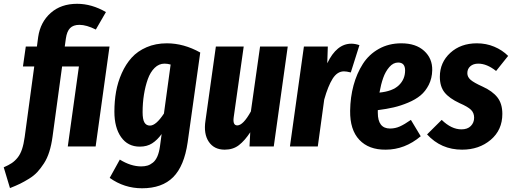

<svg xmlns="http://www.w3.org/2000/svg" viewBox="-95 -778 2720 1020"><path d="M486.8 -530.8 413.1 0H265.1L324.2 -424.8H234.9L184.1 -51.8Q178.2 -7.8 167 27.8Q155.8 63.5 138.4 90.1Q121.1 116.7 103.3 136Q85.4 155.3 59.3 171.4Q33.2 187.5 11.7 198Q-9.8 208.5 -42 221.2L-75.2 110.8Q-49.3 99.6 -32.5 88.4Q-15.6 77.1 -1.2 59.1Q13.2 41 22 14.6Q30.8 -11.7 36.1 -49.8L86.9 -424.8H26.9L42 -530.8H101.1L107.9 -582Q119.6 -660.6 174.3 -709.2Q229 -757.8 314.9 -757.8Q392.1 -757.8 467.8 -713.9L414.1 -621.1Q364.3 -646 327.1 -646Q294.4 -646 277.3 -628.7Q260.3 -611.3 254.9 -573.2L249 -530.8Z M791.5 -547.9Q881.3 -547.9 968.8 -499L901.9 -22Q883.8 104 825 163.1Q766.1 222.2 659.7 222.2Q564.9 222.2 487.8 167L541.5 69.8Q600.1 106 654.8 106Q673.8 106 688.5 101.6Q703.1 97.2 717.3 85.9Q731.4 74.7 741 53Q750.5 31.2 754.9 -1L763.7 -65.9Q740.2 -33.7 713.1 -16.4Q686 1 647.5 1Q584 1 548.3 -49.6Q512.7 -100.1 512.7 -185.1Q512.7 -240.7 521.7 -291.5Q530.8 -342.3 552 -389.6Q573.2 -437 604.5 -471.7Q635.7 -506.3 683.8 -527.1Q731.9 -547.9 791.5 -547.9ZM778.8 -439.9Q749.5 -439.9 726.6 -417.5Q703.6 -395 690.2 -357.4Q676.8 -319.8 669.7 -275.1Q662.6 -230.5 662.6 -182.1Q662.6 -143.6 672.4 -127.2Q682.1 -110.8 701.7 -110.8Q733.9 -110.8 775.9 -174.8L811.5 -435.1Q795.4 -439.9 778.8 -439.9Z M1098.6 17.1Q1042.5 17.1 1014.2 -24.9Q985.8 -66.9 996.6 -137.2L1051.8 -530.8H1199.7L1146.5 -154.8Q1140.6 -111.8 1165.5 -111.8Q1196.8 -111.8 1237.8 -186L1286.6 -530.8H1433.6L1359.4 0H1230.5L1234.4 -75.2Q1205.1 -30.8 1174.1 -6.8Q1143.1 17.1 1098.6 17.1Z M1771.5 -545.9Q1792 -545.9 1814.5 -538.1L1768.6 -393.1Q1746.1 -398.9 1732.4 -398.9Q1696.8 -398.9 1672.1 -359.9Q1647.5 -320.8 1627.4 -249L1593.3 0H1445.3L1519.5 -530.8H1646.5L1643.6 -441.9Q1693.4 -545.9 1771.5 -545.9Z M2037.1 -547.9Q2114.3 -547.9 2158.4 -507.6Q2202.6 -467.3 2201.2 -404.8Q2200.2 -361.8 2182.9 -327.4Q2165.5 -293 2138.9 -271Q2112.3 -249 2073.2 -232.7Q2034.2 -216.3 1996.3 -207.5Q1958.5 -198.7 1912.1 -192.9V-179.2Q1912.1 -95.2 1977.1 -95.2Q2004.4 -95.2 2029.1 -106.2Q2053.7 -117.2 2087.9 -141.1L2140.1 -54.2Q2055.7 17.1 1954.1 17.1Q1864.3 18.1 1814 -35.2Q1763.7 -88.4 1765.1 -189.9Q1766.1 -261.7 1783.2 -324.7Q1800.3 -387.7 1832.5 -438.2Q1864.7 -488.8 1917.5 -518.3Q1970.2 -547.9 2037.1 -547.9ZM1920.9 -286.1Q1990.7 -293 2023.9 -325Q2057.1 -356.9 2057.1 -403.8Q2057.1 -445.8 2020 -445.8Q1994.1 -445.8 1973.4 -421.9Q1952.6 -397.9 1940.7 -364Q1928.7 -330.1 1920.9 -286.1Z M2438.5 -547.9Q2487.8 -547.9 2530.5 -530Q2573.2 -512.2 2604.5 -481L2540.5 -400.9Q2491.7 -439.9 2445.8 -439.9Q2419.4 -439.9 2403.6 -426Q2387.7 -412.1 2387.7 -389.2Q2387.7 -369.1 2405 -354Q2422.4 -338.9 2468.8 -317.9Q2521.5 -293.9 2547.6 -260.5Q2573.7 -227.1 2573.7 -172.9Q2573.7 -87.4 2512 -35.2Q2450.2 17.1 2359.9 17.1Q2248 17.1 2173.8 -64L2251.5 -141.1Q2303.2 -90.8 2356.4 -90.8Q2388.7 -90.8 2406.2 -108.6Q2423.8 -126.5 2423.8 -152.8Q2423.8 -178.2 2407.2 -194.6Q2390.6 -210.9 2346.7 -230Q2292 -255.4 2266.8 -286.9Q2241.7 -318.4 2241.7 -370.1Q2241.7 -446.3 2297.1 -497.1Q2352.5 -547.9 2438.5 -547.9Z"/></svg>

Font: Fira Sans Compressed
Style: Bold Italic
Weight: 700
Width: 3
Italic angle: -8°
Designer: Carrois Corporate & Edenspiekermann AG
Foundry: Carrois Corporate GbR & Edenspiekermann AG
Version: Version 4.203;PS 004.203;hotconv 1.0.88;makeotf.lib2.5.64775